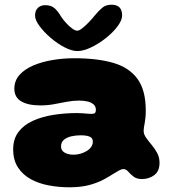

<svg xmlns="http://www.w3.org/2000/svg" viewBox="-20 -728 734 816"><path d="M274.5 68Q231 68 188.5 60.2Q146 52.5 111.8 34Q77.5 15.5 56.8 -15.8Q36 -47 36 -93.5Q36 -137.5 58.5 -167.2Q81 -197 119.5 -214.5Q158 -232 206.8 -239.8Q255.5 -247.5 308 -247.5Q320 -247.5 331.8 -246.5Q343.5 -245.5 353.5 -244.8Q363.5 -244 369 -244Q379.5 -244 383.5 -248Q387.5 -252 387.5 -260.5Q387.5 -266.5 386 -271.2Q384.5 -276 381.5 -280.2Q378.5 -284.5 374 -287Q365 -294 349.5 -297.2Q334 -300.5 315.5 -300.5Q291 -300.5 264.2 -295.5Q237.5 -290.5 209.5 -285.2Q181.5 -280 152 -280Q99.5 -280 70.2 -297.2Q41 -314.5 41 -351Q41 -385 62.8 -409.5Q84.5 -434 121.5 -449.8Q158.5 -465.5 203.8 -473Q249 -480.5 295.5 -480.5Q393 -480.5 460.8 -461Q528.5 -441.5 564 -393.2Q599.5 -345 599.5 -258.5Q599.5 -241 598.2 -228Q597 -215 595 -205Q593 -195 591.8 -187.2Q590.5 -179.5 590.5 -172Q590.5 -157.5 600.5 -143.2Q610.5 -129 624 -113Q637.5 -97 647.8 -78.2Q658 -59.5 658 -36Q658 -0.5 635.8 16.2Q613.5 33 583 33Q561 33 547.5 22.5Q534 12 524.8 1.2Q515.5 -9.5 504.5 -9.5Q497 -9.5 486.8 -4Q476.5 1.5 463 10Q447 20.5 422 34.2Q397 48 360.8 58Q324.5 68 274.5 68ZM292 -70.5Q307 -70.5 321.2 -74.5Q335.5 -78.5 347.8 -85.8Q360 -93 367.2 -103.2Q374.5 -113.5 374.5 -126Q374.5 -137 368 -142.8Q361.5 -148.5 349.5 -150.8Q337.5 -153 322.5 -153Q303 -153 283.8 -148.8Q264.5 -144.5 252 -134.2Q239.5 -124 239.5 -106Q239.5 -93 247 -85.5Q254.5 -78 266.2 -74.2Q278 -70.5 292 -70.5ZM308.5 -511Q285 -511 254.2 -527Q223.5 -543 195 -567.5Q166.5 -592 147.8 -617.5Q129 -643 129 -661.5Q129 -683 141 -694.5Q153 -706 172 -706Q197.5 -706 212 -693Q226.5 -680 239 -658.5Q247.5 -645 260.5 -630.8Q273.5 -616.5 286.5 -607Q299.5 -597.5 308 -597.5Q316.5 -597.5 330 -608.2Q343.5 -619 358 -634Q372.5 -649 383 -662.5Q399.5 -682.5 414.8 -695.2Q430 -708 454 -708Q499 -708 499 -662.5Q499 -642 479.5 -616Q460 -590 429.8 -566Q399.5 -542 367 -526.5Q334.5 -511 308.5 -511Z"/></svg>

Font: Gluten Thin ExtraBold
Style: Regular
Weight: 800
Version: Version 1.300